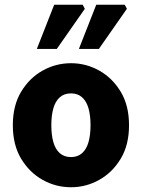

<svg xmlns="http://www.w3.org/2000/svg" viewBox="-20 -776 597 808"><path d="M279 12Q215 12 159.5 -19Q104 -50 69 -108Q34 -166 34 -249Q34 -332 69 -390Q104 -448 159.5 -479Q215 -510 279 -510Q342 -510 397.5 -479Q453 -448 488 -390Q523 -332 523 -249Q523 -166 488 -108Q453 -50 397.5 -19Q342 12 279 12ZM279 -115Q307 -115 325.5 -131.5Q344 -148 352.5 -178Q361 -208 361 -249Q361 -290 352.5 -320Q344 -350 325.5 -366.5Q307 -383 279 -383Q250 -383 231.5 -366.5Q213 -350 204.5 -320Q196 -290 196 -249Q196 -208 204.5 -178Q213 -148 231.5 -131.5Q250 -115 279 -115ZM135 -570 208 -756H328L337 -739L219 -570ZM312 -570 385 -756H505L514 -739L396 -570Z"/></svg>

Font: Mada ExtraBold
Style: Regular
Weight: 800
Designer: Khaled Hosny
Version: Version 1.5